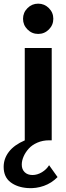

<svg xmlns="http://www.w3.org/2000/svg" viewBox="-74 -760 360 1040"><path d="M190.7 -600.3Q166.5 -576.2 132.8 -576.2Q99.1 -576.2 75 -600.3Q50.8 -624.5 50.8 -658.2Q50.8 -691.9 75 -716.1Q99.1 -740.2 132.8 -740.2Q166.5 -740.2 190.7 -716.1Q214.8 -691.9 214.8 -658.2Q214.8 -624.5 190.7 -600.3ZM237.8 199.2Q205.6 231.9 163.6 246.8Q121.6 261.7 77.1 258.8Q19 254.9 -17.6 226.6Q-54.2 198.2 -54.2 144Q-54.2 99.1 -25.6 62Q2.9 24.9 61 0H60.1V-500H206.1V0H191.9Q157.2 0 128.2 12.7Q99.1 25.4 81.3 45.4Q63.5 65.4 53.7 87.9Q43.9 110.4 43.9 131.8Q43.9 157.2 59.6 172.6Q75.2 188 102.1 188Q127.9 188 153.1 172.9Q178.2 157.7 191.9 134.8Z"/></svg>

Font: Oakes Grotesk Bold
Style: Regular
Weight: 700
Designer: Samuel Oakes
Foundry: Samuel Oakes
Version: Version 1.000;PS 001.000;hotconv 1.0.88;makeotf.lib2.5.64775